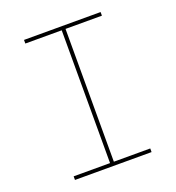

<svg xmlns="http://www.w3.org/2000/svg" viewBox="-133 -841 866 947"><g transform="rotate(-20 300.0 -367.5)"><path d="M99 0V-19H290V-716H99V-735H501V-716H310V-19H501V0Z"/></g></svg>

Font: Iosevka SS04 Thin Extended
Style: Regular
Weight: 100
Width: 7
Monospace: yes
Designer: Belleve Invis
Foundry: Belleve Invis
Version: Version 19.0.0; ttfautohint (v1.8.4)